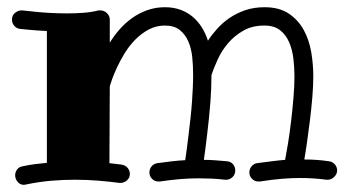

<svg xmlns="http://www.w3.org/2000/svg" viewBox="-20 -500 969 532"><path d="M888.2 -2H884.8Q866.7 -4.4 848.6 -5.6Q830.6 -6.8 811 -6.8Q787.6 -6.8 760.7 -4.6Q733.9 -2.4 700.2 2.9H695.8Q685.5 2.9 678.2 -4.6Q670.9 -12.2 670.9 -22Q670.9 -31.7 677 -39.1Q683.1 -46.4 691.9 -47.9Q713.9 -50.8 733.4 -53.2Q752.9 -55.7 770 -57.1Q773.4 -74.2 778.1 -103Q782.7 -131.8 786.6 -164.3Q790.5 -196.8 793.2 -229.7Q795.9 -262.7 795.9 -288.1Q795.9 -312 793 -337.2Q790 -362.3 781.2 -382.8Q772.5 -403.3 756.1 -416.3Q739.7 -429.2 712.9 -429.2Q678.7 -429.2 654.1 -415Q629.4 -400.9 611.8 -380.1Q594.2 -359.4 583.3 -335.4Q572.3 -311.5 565.9 -292Q565.9 -252.9 563 -217.8Q561.5 -196.3 559.1 -173.6Q556.6 -150.9 554.2 -129.6Q551.8 -108.4 549.3 -89.6Q546.9 -70.8 544.9 -57.1Q560.1 -57.1 575.9 -55.9Q591.8 -54.7 608.9 -53.2Q619.6 -52.2 625.7 -44.9Q631.8 -37.6 631.8 -27.8Q631.8 -16.1 624 -9Q616.2 -2 606.9 -2H604Q583.5 -4.4 565.4 -5.1Q547.4 -5.9 529.8 -5.9Q504.4 -5.9 478.8 -3.7Q453.1 -1.5 422.9 2.9H418.9Q408.2 2.9 401.1 -4.6Q394 -12.2 394 -22Q394 -31.7 400.1 -39.1Q406.2 -46.4 416 -47.9Q437 -50.8 455.6 -53Q474.1 -55.2 493.2 -56.2Q495.1 -68.4 497.6 -87.2Q500 -106 502.7 -128.4Q505.4 -150.9 508.1 -174.8Q510.7 -198.7 512.2 -221.2Q513.2 -237.8 514.2 -256.1Q515.1 -274.4 515.1 -293.9Q515.1 -317.4 512.7 -341.3Q510.3 -365.2 502 -384.8Q493.7 -404.3 478.3 -416.7Q462.9 -429.2 437 -429.2Q412.6 -429.2 392.1 -418.2Q371.6 -407.2 355 -390.4Q338.4 -373.5 325.9 -353.3Q313.5 -333 304.7 -314.2Q295.9 -295.4 290.8 -281Q285.6 -266.6 284.2 -261.2L283.2 -47.9Q292 -46.9 300.3 -45.9Q308.6 -44.9 316.9 -43.9Q326.7 -42.5 333.3 -35.2Q339.8 -27.8 339.8 -18.1Q339.8 -7.3 331.8 -0.2Q323.7 6.8 314 6.8H311Q281.7 2.9 251.2 0.5Q220.7 -2 187 -2Q156.7 -2 123.3 0.7Q89.8 3.4 51.8 11.2Q50.3 11.2 49.3 11.7Q48.3 12.2 46.9 12.2Q35.6 12.2 28.8 3.9Q22 -4.4 22 -14.2Q22 -22.9 27.3 -30.3Q32.7 -37.6 42 -39.1Q60.1 -43 76.7 -45.2Q93.3 -47.4 109.9 -48.8V-414.1Q79.1 -415.5 58.3 -417.7Q37.6 -419.9 35.2 -419.9Q25.4 -421.4 19.3 -428.7Q13.2 -436 13.2 -445.8Q13.2 -458 22 -464.6Q30.8 -471.2 39.1 -471.2H42Q42.5 -471.2 53.2 -470Q64 -468.8 81.3 -467Q98.6 -465.3 120.6 -464.1Q142.6 -462.9 166 -462.9Q189.5 -462.9 211.9 -464.6Q234.4 -466.3 252.9 -471.2H257.8Q269 -471.2 276.6 -463.4Q284.2 -455.6 284.2 -445.8V-381.8Q295.9 -400.9 311.3 -418.5Q326.7 -436 345.7 -449.7Q364.7 -463.4 387.7 -471.7Q410.6 -480 437 -480Q460.4 -480 479.5 -473.1Q498.5 -466.3 513.4 -453.9Q528.3 -441.4 539.1 -424.3Q549.8 -407.2 556.2 -387.2Q566.9 -403.8 581.8 -420.4Q596.7 -437 616 -450.2Q635.3 -463.4 659.4 -471.7Q683.6 -480 712.9 -480Q753.9 -480 780 -462.4Q806.2 -444.8 821.3 -417.5Q836.4 -390.1 842.3 -356Q848.1 -321.8 848.1 -289.1Q848.1 -263.2 845.5 -231.2Q842.8 -199.2 838.9 -167.5Q835 -135.7 830.8 -106.7Q826.7 -77.6 823.2 -58.1Q841.3 -58.1 857.9 -56.9Q874.5 -55.7 891.1 -53.2Q900.9 -52.2 907.5 -44.9Q914.1 -37.6 914.1 -27.8Q914.1 -17.6 906 -9.8Q897.9 -2 888.2 -2Z"/></svg>

Font: Ribeye
Style: Regular
Weight: 400
Designer: Astigmatic (AOETI)
Foundry: Astigmatic (AOETI)
Version: Version 1.000